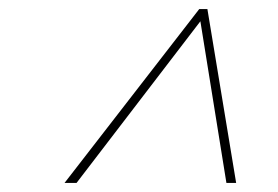

<svg xmlns="http://www.w3.org/2000/svg" viewBox="-20 -735 615 424"><path d="M480 -331 422.5 -688 149 -331H122.5L420 -715H438L501.5 -331Z"/></svg>

Font: Newsreader Display ExtraLight
Style: Italic
Weight: 275
Italic angle: -17°
Designer: Hugues Gentile
Foundry: Production Type
Version: Version 1.002